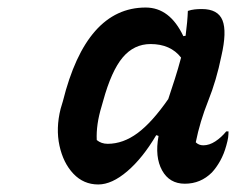

<svg xmlns="http://www.w3.org/2000/svg" viewBox="-20 -780 640 510"><path d="M241 -290Q202 -290 175 -318.5Q148 -347 138 -393Q128 -439 141 -491L147 -511Q209 -760 367 -760Q431 -760 467 -684L473 -685Q478 -723 479 -751Q488 -754 497 -755Q506 -756 516 -756Q559 -756 571 -726Q583 -696 568 -631Q555 -567 533 -512Q511 -457 500 -402Q508 -394 520 -394Q536 -394 552 -404.5Q568 -415 581 -431H587Q587 -423 586 -415Q585 -407 581 -393Q575 -371 565 -353Q555 -335 543 -322Q513 -292 471 -292Q430 -292 410.5 -327.5Q391 -363 401 -418V-419L395 -421Q359 -360 318 -325Q277 -290 241 -290ZM237 -408Q249 -398 266 -398Q307 -398 345.5 -426.5Q384 -455 427 -517Q436 -544 444.5 -570.5Q453 -597 461 -627Q433 -663 380 -663Q336 -663 306 -627.5Q276 -592 254 -512L250 -498Q235 -449 237 -408Z"/></svg>

Font: Recursive Mn Csl St SmB
Style: Italic
Weight: 600
Italic angle: -15°
Monospace: yes
Version: Version 1.079;hotconv 1.0.112;makeotfexe 2.5.65598; ttfautoh